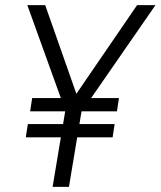

<svg xmlns="http://www.w3.org/2000/svg" viewBox="-20 -732 629 752"><path d="M254 -328 517 -712H589L301 -296ZM242 -336H306L250 0H186ZM89 -246H429L421 -194H81ZM106 -348H446L438 -296H98ZM87 -712H157L292 -328L237 -296Z"/></svg>

Font: Oak Sans Light Italic
Style: Regular
Weight: 400
Italic angle: -9.5°
Foundry: Erik Kennedy, Walven
Version: Version 1.000;Glyphs 3.1.2 (3151)